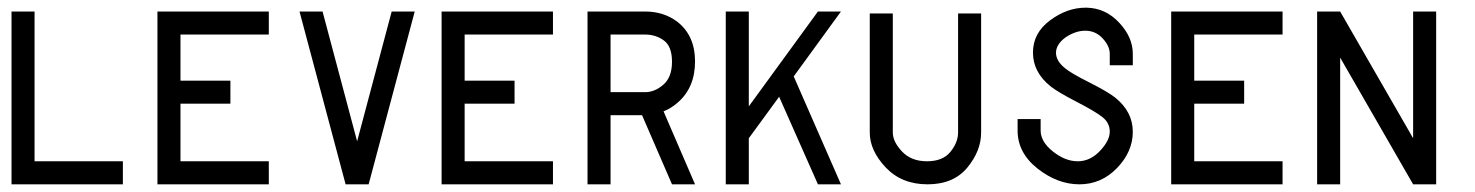

<svg xmlns="http://www.w3.org/2000/svg" viewBox="-20 -480 3840 500"><path d="M10 -450H70V-60H300V0H10Z M390 -450H680V-390H450V-270H580V-210H450V-60H680V0H390Z M760 -450H820L910 -112L1000 -450H1060L940 0H880Z M1130 -450H1420V-390H1190V-270H1320V-210H1190V-60H1420V0H1130Z M1570 -390V-240H1660Q1685 -240 1707.5 -259.5Q1730 -279 1730 -319Q1730 -359 1709 -374.5Q1688 -390 1660 -390ZM1510 -450H1660Q1708 -450 1743 -424Q1790 -388 1790 -320Q1790 -252 1745 -213Q1728 -198 1708 -190L1790 0H1730L1652 -180H1570V0H1510Z M1870 -450H1930V-203L2110 -450H2170L2047 -281L2170 0H2110L2009 -228L1930 -120V0H1870Z M2245 -445H2305V-135Q2305 -111 2329 -85.5Q2353 -60 2394 -60Q2435 -60 2455 -84.5Q2475 -109 2475 -135V-445H2535V-135Q2535 -87 2499 -43.5Q2463 0 2395.5 0Q2328 0 2286.5 -44Q2245 -88 2245 -135Z M2807 -460H2810Q2859 -459 2894.5 -421Q2930 -383 2930 -340V-310H2870V-340Q2870 -360 2851.5 -380Q2833 -400 2806.5 -400Q2780 -400 2754 -382Q2730 -364 2730 -342.5Q2730 -321 2754 -302Q2768 -290 2816.5 -265.5Q2865 -241 2884 -226Q2930 -189 2930 -137Q2930 -85 2889 -42.5Q2848 0 2791 0Q2734 0 2682 -41Q2630 -82 2630 -140V-170H2690V-140Q2690 -111 2722 -85.5Q2754 -60 2786.5 -60Q2819 -60 2844.5 -87Q2870 -114 2870 -137Q2870 -160 2851 -175Q2832 -190 2783.5 -215Q2735 -240 2716 -255Q2670 -292 2670 -343Q2670 -394 2714.5 -427Q2759 -460 2807 -460Z M3030 -450H3320V-390H3090V-270H3220V-210H3090V-60H3320V0H3030Z M3410 -450H3470L3660 -120V-450H3720V0H3660L3470 -330V0H3410Z"/></svg>

Font: SOV_Station
Style: Bold
Weight: 700
Version: Version 1.00